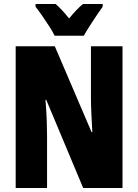

<svg xmlns="http://www.w3.org/2000/svg" viewBox="-20 -947 696 967"><path d="M597 0H399L213 -444H209Q214 -385 215.5 -339.5Q217 -294 217 -263V0H59V-714H256L441 -282H445Q442 -336 440 -379.5Q438 -423 438 -455V-714H597ZM255 -767Q247 -785 229 -813Q211 -841 191.5 -869Q172 -897 159 -913V-927H260Q275 -914 292 -896Q309 -878 328 -854Q368 -903 398 -927H497V-913Q483 -894 465 -867Q447 -840 430 -813.5Q413 -787 402 -767Z"/></svg>

Font: Noto Sans Lao UI ExtCond Blk
Style: Regular
Weight: 900
Width: 2
Designer: Monotype Design Team
Foundry: Monotype Imaging Inc.
Version: Version 2.000; ttfautohint (v1.8.4.7-5d5b)